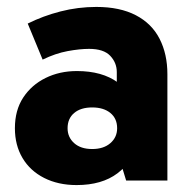

<svg xmlns="http://www.w3.org/2000/svg" viewBox="-20 -521 548 554"><path d="M201 13Q148 13 107.5 -7.5Q67 -28 45 -65Q23 -102 23 -151Q23 -203 47 -239.5Q71 -276 111.5 -296Q152 -316 202 -316Q275 -316 320 -283Q365 -250 380 -188L317 -199V-313Q317 -340 298 -360Q279 -380 237 -380Q210 -380 175 -373.5Q140 -367 103 -349L60 -453Q104 -475 154.5 -488Q205 -501 258 -501Q326 -501 372 -477Q418 -453 440.5 -409Q463 -365 463 -307V0H344L315 -95L380 -115Q364 -55 319 -21Q274 13 201 13ZM246 -91Q279 -91 298.5 -108Q318 -125 318 -151Q318 -179 298.5 -195Q279 -211 246 -211Q213 -211 194 -195Q175 -179 175 -151Q175 -125 194 -108Q213 -91 246 -91Z"/></svg>

Font: Gabarito
Style: Bold
Weight: 700
Designer: Leandro Assis / Alvaro Franca / Felipe Casaprima
Foundry: Naipe Foundry
Version: Version 1.000